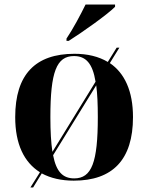

<svg xmlns="http://www.w3.org/2000/svg" viewBox="-20 -786 653 846"><path d="M273 -616V-606H283C346 -646 452 -721 487 -756V-766H357C335 -721 302 -659 273 -616ZM156 -27 114 40H126L164 -22C203 -1 250 10 305 10C476 10 566 -82 566 -270C566 -385 529 -464 464 -508L506 -576H494L455 -513C415 -537 366 -549 308 -549C136 -549 47 -458 47 -270C47 -151 86 -71 156 -27ZM401 -426 211 -117C205 -156 202 -207 202 -270C202 -469 229 -539 306 -539C358 -539 388 -507 401 -426ZM307 0C257 0 228 -29 214 -102L404 -410C409 -373 411 -327 411 -270C411 -70 384 0 307 0Z"/></svg>

Font: Noto Serif Display
Style: Bold
Weight: 700
Designer: Monotype Design Team
Foundry: Monotype Imaging Inc.
Version: Version 2.009